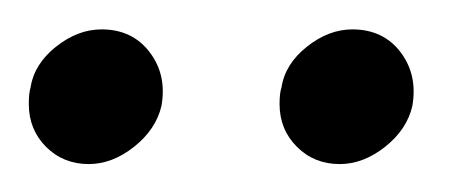

<svg xmlns="http://www.w3.org/2000/svg" viewBox="-31 -694 316 132"><path d="M-11.2 -622.5Q-11.2 -630 -10 -633.8Q-7.5 -650 7.5 -661.9Q22.5 -673.8 38.8 -673.8Q60 -673.8 71.9 -658.1Q83.8 -642.5 80 -621.2Q76.2 -605 61.2 -593.1Q46.2 -581.2 30 -581.2Q12.5 -581.2 0.6 -593.1Q-11.2 -605 -11.2 -622.5ZM161.2 -622.5Q161.2 -630 162.5 -633.8Q165 -650 180 -661.9Q195 -673.8 211.2 -673.8Q232.5 -673.8 244.4 -658.1Q256.2 -642.5 252.5 -621.2Q248.8 -605 233.8 -593.1Q218.8 -581.2 202.5 -581.2Q185 -581.2 173.1 -593.1Q161.2 -605 161.2 -622.5Z"/></svg>

Font: Cambay
Style: Italic
Weight: 400
Italic angle: -11°
Designer: Pooja Saxena
Foundry: Pooja Saxena
Version: Version 1.019;PS 001.019;hotconv 1.0.70;makeotf.lib2.5.58329